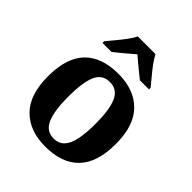

<svg xmlns="http://www.w3.org/2000/svg" viewBox="-213 -898 1039 1039"><g transform="rotate(45 307.0 -378.0)"><path d="M304.9 10Q184.8 10 115.8 -59.6Q46.9 -129.2 46.9 -270.2Q46.9 -410.7 113 -479.8Q179.2 -548.9 308.1 -548.9Q428.2 -548.9 497.1 -479.8Q566.1 -410.7 566.1 -270.2Q566.1 -129.2 499.9 -59.6Q433.8 10 304.9 10ZM307 -53Q345.4 -53 368.4 -77.7Q391.5 -102.3 401.3 -150.9Q411.1 -199.6 411.1 -270.2Q411.1 -377.5 387.3 -431.2Q363.5 -484.9 305.9 -484.9Q248.4 -484.9 225.4 -431.2Q202.5 -377.5 202.5 -270.3Q202.5 -163.1 225.9 -108.1Q249.4 -53 307 -53ZM128.1 -619Q144.1 -638 165.7 -664Q187.4 -690 207.7 -717Q228 -744 238 -766H373.6Q384.6 -744 404.4 -717Q424.2 -690 446.4 -664Q468.5 -638 483.5 -619V-606H414.3Q400.5 -617 380.4 -633.2Q360.4 -649.3 340.3 -666.1Q320.3 -682.9 305.3 -696Q290.3 -682.9 270.3 -666.1Q250.2 -649.3 231 -633.2Q211.7 -617 197.3 -606H128.1Z"/></g></svg>

Font: Noto Serif Khmer
Style: Regular
Weight: 400
Designer: Danh Hong and the Monotype Design Team
Foundry: Monotype Imaging Inc.
Version: Version 2.003